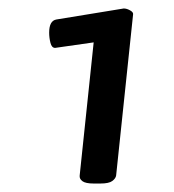

<svg xmlns="http://www.w3.org/2000/svg" viewBox="-20 -782 410 453"><path d="M201 -349Q182 -349 174.5 -354.5Q167 -360 168 -368L201 -682L110 -669Q102 -669 99 -681Q96 -693 96 -705Q96 -733 113 -736L272 -762Q279 -762 287 -757.5Q295 -753 294 -748L254 -368Q253 -361 245 -355Q237 -349 217 -349Z"/></svg>

Font: Asap Expanded Expanded Regular
Style: Bold Italic
Weight: 700
Width: 7
Italic angle: -6°
Designer: Pablo Cosgaya
Foundry: Omnibus-Type
Version: Version 3.001; ttfautohint (v1.8.4.7-5d5b)